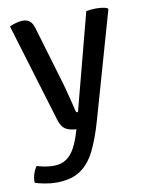

<svg xmlns="http://www.w3.org/2000/svg" viewBox="-82 -558 628 835"><g transform="rotate(-10 232.0 -140.5)"><path d="M319 -16Q297 61 271 113.2Q245 165.5 204.5 192Q164 218.5 99 218.5Q76 218.5 48.8 213.5Q21.5 208.5 6 203Q4.5 185.5 11 164.8Q17.5 144 27 132.5Q39 136.5 59.5 140.5Q80 144.5 99.5 144.5Q134 144.5 156.8 128.8Q179.5 113 194.8 84.2Q210 55.5 221.5 16.5L225 5Q195 3.5 177.5 -7.2Q160 -18 150.5 -48L18 -485.5Q34.5 -493 49.8 -496.8Q65 -500.5 77 -500.5Q94 -500.5 106.5 -491.5Q119 -482.5 126.5 -456.5L196 -222.5Q203.5 -199 210.5 -171.8Q217.5 -144.5 224 -119Q230.5 -93.5 235 -74Q237 -67 244.5 -67L356.5 -493.5Q366 -495.5 377.2 -496.5Q388.5 -497.5 399 -497.5Q412 -497.5 424.8 -496Q437.5 -494.5 449 -490.5L452.5 -485Z"/></g></svg>

Font: Signika Negative
Style: Regular
Weight: 400
Designer: Anna Giedry
Foundry: Anna Giedry
Version: Version 2.001